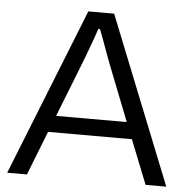

<svg xmlns="http://www.w3.org/2000/svg" viewBox="-50 -736 770 785"><g transform="rotate(5 334.5 -343.0)"><path d="M8 0 281 -686H387L661 0H576L504 -181H160L89 0ZM187 -249H477L387 -478Q384 -486 378 -502Q372 -518 364.5 -538.5Q357 -559 349.5 -580Q342 -601 335 -618H328Q322 -599 312.5 -573Q303 -547 293.5 -521.5Q284 -496 277 -478Z"/></g></svg>

Font: Archivo SemiBold Light
Style: Regular
Weight: 300
Version: Version 2.001